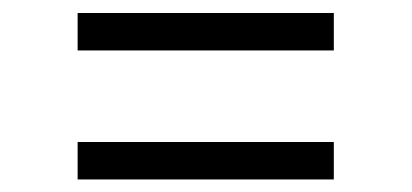

<svg xmlns="http://www.w3.org/2000/svg" viewBox="-20 -436 650 303"><path d="M102.5 -356.4V-415.5H506.8V-356.4ZM102.5 -152.8V-211.9H506.8V-152.8Z"/></svg>

Font: Inter Display Light
Style: Regular
Weight: 300
Designer: Rasmus Andersson
Foundry: rsms
Version: Version 4.000;git-a52131595